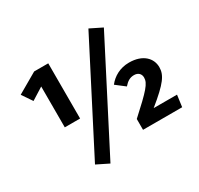

<svg xmlns="http://www.w3.org/2000/svg" viewBox="-185 -1048 1417 1368"><g transform="rotate(-30 523.5 -364.0)"><path d="M696 -820 252 43 351 92 795 -771ZM324 -748H208L42 -652L99 -568L198 -630V-294H324ZM824 -465C750 -465 691 -431 653 -382L727 -325C754 -356 778 -370 811 -370C843 -370 865 -351 865 -319C865 -271 828 -231 672 -89V0H994L1007 -96H815C962 -215 996 -265 996 -329C996 -401 939 -465 824 -465Z"/></g></svg>

Font: Glow Sans SC Normal ExtraBold
Style: Regular
Weight: 800
Designer: Ryoko NISHIZUKA (kana, bopomofo & ideographs); Paul D. Hunt (Latin, Greek & Cyrillic); Sandoll Communications, Soo-young
Version: Version 0.93